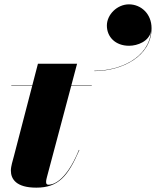

<svg xmlns="http://www.w3.org/2000/svg" viewBox="-20 -853 717 883"><path d="M471.5 -735.5C471.5 -683 511 -642.5 573.5 -642.5C613 -642.5 665.5 -663 674.5 -709C665 -588 533.5 -527.5 413.5 -527.5V-526C537.5 -526 677 -591.5 677 -723.5C677 -789.5 628.5 -833 573 -833C519 -833 471.5 -786 471.5 -735.5ZM345 -163 343 -163.5C278 -5.5 214 -3.5 202.5 -3.5C196.5 -3.5 192 -6.5 192 -15.5C192 -24.5 194.5 -33.5 196.5 -41L307.5 -458H402V-460H308L334.5 -560H154.5L128.5 -460H32V-458H128L44 -135C39 -115 30 -89 30 -68.5C30 -29 55 10 147 10C248.5 10 292.5 -42 345 -163Z"/></svg>

Font: Bodoni* 96pt Fatface
Style: Italic
Weight: 900
Italic angle: -13°
Version: Version 2.3